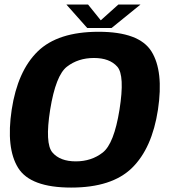

<svg xmlns="http://www.w3.org/2000/svg" viewBox="-20 -821 746 846"><path d="M293.5 5.5Q473 5.5 561.5 -81Q650 -167.5 676 -337.5Q701.5 -507.5 647.5 -594.2Q593.5 -681 414.5 -681Q235 -681 146.2 -594.5Q57.5 -508 31.5 -337.5Q6 -168 60 -81.2Q114 5.5 293.5 5.5ZM314 -110Q244.5 -110 211 -149.2Q177.5 -188.5 201 -337.5Q225.5 -489 275 -527.2Q324.5 -565.5 394 -565.5Q463 -565.5 496.8 -527.2Q530.5 -489 506.5 -337.5Q482.5 -188 432.8 -149Q383 -110 314 -110ZM364.5 -697.5H471.5L599 -801H501.5L424 -731.5L368 -801H272.5Z"/></svg>

Font: Anybody Thin
Style: Bold Italic
Weight: 700
Italic angle: -10°
Version: Version 1.113;gftools[0.9.25]